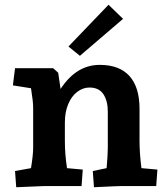

<svg xmlns="http://www.w3.org/2000/svg" viewBox="-20 -780 702 805"><path d="M43 -63 110 -75Q119 -131 119 -160V-329Q119 -354 110 -410L34 -422L43 -494H203L224 -475L234 -407Q300 -508 398 -508Q481 -508 523 -461Q565 -414 565 -324V-190Q565 -137 573 -75L640 -69L635 0H492Q474 0 374 5L369 -63L427 -75Q432 -133 432 -160V-312Q432 -357 413.5 -385Q395 -413 355 -413Q328 -413 304 -395Q280 -377 266 -343.5Q252 -310 252 -266V-190Q252 -133 261 -75L327 -69L322 0H167L48 5ZM267 -585 435 -760 496 -701 315 -546Z"/></svg>

Font: Andada Pro ExtraBold
Style: Regular
Weight: 800
Designer: Carolina Giovagnoli
Foundry: Huerta Tipografica
Version: Version 3.005; ttfautohint (v1.8.4)